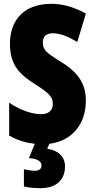

<svg xmlns="http://www.w3.org/2000/svg" viewBox="-20 -744 494 1004"><path d="M320 126C320 76 285 42 227 34L238 8C356 -6 429 -95 429 -217C429 -312 383 -369 297 -422C216 -471 204 -486 204 -524C204 -550 219 -570 256 -570C292 -570 334 -555 384 -524L429 -673C368 -707 308 -724 249 -724C108 -724 32 -642 32 -515C32 -401 85 -353 169 -300C247 -251 256 -231 256 -200C256 -169 237 -147 195 -147C146 -147 84 -169 28 -207V-35C74 -9 117 3 162 8L131 83C172 85 197 98 197 121C197 140 184 149 160 149C145 149 127 146 105 141V231C130 237 159 240 192 240C275 240 320 196 320 126Z"/></svg>

Font: Noto Sans Hebrew ExtraCondensed Black
Style: Regular
Weight: 900
Width: 2
Designer: Monotype Design Team
Foundry: Monotype Imaging Inc.
Version: Version 2.004